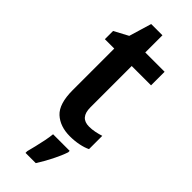

<svg xmlns="http://www.w3.org/2000/svg" viewBox="-286 -691 941 941"><g transform="rotate(45 184.5 -220.0)"><path d="M266 -90Q286 -90 305.5 -94Q325 -98 344 -104V-12Q324 -2 294.5 4Q265 10 233 10Q165 10 124 -27.5Q83 -65 83 -160V-448H18V-505L91 -544L126 -661H204V-542H338V-448H204V-161Q204 -90 266 -90ZM283 71Q272 104 251.5 144.5Q231 185 208 221H137V209Q142 190 148.5 163.5Q155 137 160.5 109.5Q166 82 168 61H283Z"/></g></svg>

Font: Noto Sans Sinhala UI SemiCondensed SemiBold
Style: Regular
Weight: 600
Width: 4
Designer: Jelle Bosma - Monotype Design Team
Foundry: Monotype Imaging Inc.
Version: Version 2.006; ttfautohint (v1.8.4.7-5d5b)